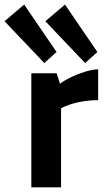

<svg xmlns="http://www.w3.org/2000/svg" viewBox="-73 -806 460 826"><path d="M61.8 0V-490.8H170.8L184.8 -445.9Q204.9 -460.7 233.7 -474.5Q262.5 -488.2 293.3 -497.6Q324 -506.9 349.2 -507.9V-375.1Q311.9 -375.1 275.6 -368.4Q239.3 -361.7 210.4 -350Q181.5 -338.3 166 -322.5L189.7 -389.2V0ZM293.2 -534.8 122.1 -714.7 206.6 -786.4 345.9 -582.3ZM117.6 -534.8 -53.5 -714.7 31 -786.4 170.3 -582.3Z"/></svg>

Font: Anaheim
Style: Regular
Weight: 400
Designer: Vernon Adams
Foundry: Vernon Adams
Version: Version 2.001